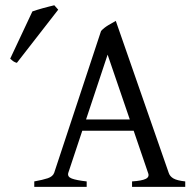

<svg xmlns="http://www.w3.org/2000/svg" viewBox="-20 -724 748 744"><path d="M482.9 -261.2 397 -512.2 313.5 -261.2ZM298.8 -217.3 244.6 -54.2Q240.2 -39.1 258.1 -32.2Q275.9 -25.4 315.9 -21V0H112.8V-21Q146 -26.9 165.3 -33.4Q184.6 -40 189.9 -54.2L371.6 -604Q382.8 -616.2 399.4 -626.2Q416 -636.2 428.7 -643.1L633.8 -54.2Q638.2 -40.5 652.1 -32.5Q666 -24.4 697.8 -21V0H491.7V-21Q529.8 -23.4 544.9 -31Q560.1 -38.6 553.7 -54.2L498 -217.3ZM45.4 -480.5Q41.5 -481.4 38.6 -482.7Q35.6 -483.9 32.7 -485.8Q29.8 -487.8 26.9 -490.2Q23.9 -492.7 19.5 -496.6L105.5 -679.7Q113.3 -682.6 124 -685.8Q134.8 -689 146.5 -692.4Q158.2 -695.8 169.7 -698.5Q181.2 -701.2 190.4 -703.6L205.6 -686.5Z"/></svg>

Font: Noto Serif Devanagari
Style: Bold
Weight: 700
Designer: Monotype Design Team
Foundry: Monotype Imaging Inc.
Version: Version 1.01